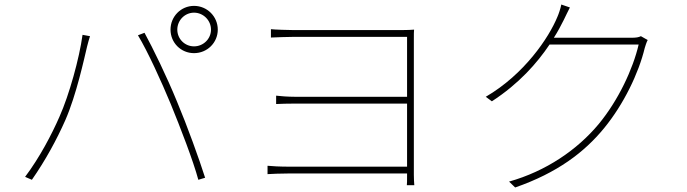

<svg xmlns="http://www.w3.org/2000/svg" viewBox="-20 -806 3040 849"><path d="M764 -675C764 -716 797 -750 838 -750C879 -750 913 -716 913 -675C913 -634 879 -601 838 -601C797 -601 764 -634 764 -675ZM734 -675C734 -617 780 -571 838 -571C896 -571 943 -617 943 -675C943 -733 896 -780 838 -780C780 -780 734 -733 734 -675ZM243 -290C209 -212 155 -109 91 -24L121 -11C181 -97 231 -189 269 -275C318 -387 352 -546 365 -600C370 -620 373 -630 378 -646L345 -652C331 -549 286 -386 243 -290ZM735 -346C778 -241 834 -96 857 -11L887 -20C861 -102 808 -249 763 -356C716 -471 656 -593 619 -661L590 -650C634 -577 693 -447 735 -346Z M1163 -73V-36C1182 -37 1218 -39 1261 -39H1780V-31C1780 -4 1780 3 1779 13H1812C1811 -2 1810 -12 1810 -33C1810 -147 1810 -599 1810 -636C1810 -658 1810 -664 1811 -675C1797 -674 1784 -673 1757 -673C1657 -673 1315 -673 1278 -673C1259 -673 1192 -675 1178 -677V-640C1192 -641 1259 -643 1278 -643C1315 -643 1746 -643 1780 -643V-378H1287C1251 -378 1218 -381 1201 -383V-346C1222 -347 1251 -348 1289 -348H1780V-69H1260C1218 -69 1182 -71 1163 -73Z M2500 -773 2462 -786C2459 -769 2450 -743 2445 -732C2407 -639 2298 -477 2128 -378L2155 -358C2275 -436 2355 -527 2410 -609H2804C2779 -501 2714 -362 2627 -257C2532 -143 2394 -49 2231 -3L2258 23C2445 -42 2564 -133 2651 -239C2738 -345 2804 -482 2831 -594C2833 -601 2839 -620 2844 -629L2814 -646C2804 -641 2793 -639 2770 -639H2429C2447 -667 2461 -694 2473 -718C2481 -734 2491 -756 2500 -773Z"/></svg>

Font: Harano Aji Gothic TW ExtraLight
Style: Regular
Weight: 250
Foundry: Masamichi Hosoda
Version: HaranoAjiGothicTW-ExtraLight version 20230610;ttx 4.39.4